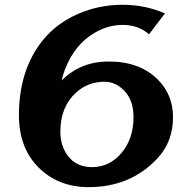

<svg xmlns="http://www.w3.org/2000/svg" viewBox="-20 -767 797 797"><path d="M347.7 9.8Q222.2 9.8 140.1 -71.8Q58.6 -152.8 58.6 -288.6Q58.6 -459 140.1 -576.7Q200.7 -664.1 303.2 -709Q390.1 -747.1 488.8 -747.1Q583 -747.1 664.6 -711.4L598.6 -624.5Q554.2 -663.6 489.3 -663.6Q445.3 -663.6 405.3 -647Q321.3 -611.8 273.9 -529.8Q246.6 -481.9 235.8 -432.6Q314 -511.7 431.2 -511.7Q559.6 -511.7 633.8 -438Q698.2 -374.5 698.2 -280.8Q698.2 -179.2 633.8 -109.9Q522.5 9.8 347.7 9.8ZM361.3 -73.2Q436 -73.2 485.8 -133.8Q534.2 -192.4 534.2 -280.8Q534.2 -346.7 500.5 -385.3Q462.9 -427.7 413.6 -427.7Q345.7 -427.7 296.4 -383.3Q230.5 -323.7 230.5 -220.7Q230.5 -161.1 262.2 -119.6Q297.9 -73.2 361.3 -73.2Z"/></svg>

Font: Berenika
Style: Bold
Weight: 700
Designer: Wojciech Kalinowski "wmk69" (wmk69@o2.pl)
Foundry: Wojciech Kalinowski "wmk69" (wmk69@o2.pl)
Version: Version 3.1.0; 2021-05-14